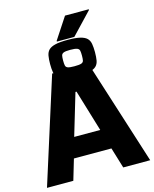

<svg xmlns="http://www.w3.org/2000/svg" viewBox="-145 -1116 973 1211"><g transform="rotate(-15 341.5 -510.0)"><path d="M8 0 226 -688H463L682 0H506L465 -135H220L180 0ZM257 -266H427L345 -538H338ZM374 -631Q324 -631 294.5 -637.5Q265 -644 251 -658Q237 -672 233 -694.5Q229 -717 229 -749Q229 -780 233 -803Q237 -826 251 -840Q265 -854 294.5 -861Q324 -868 375 -868Q425 -868 455 -861Q485 -854 499.5 -840Q514 -826 518 -803Q522 -780 522 -749Q522 -717 518 -694.5Q514 -672 499.5 -658Q485 -644 455 -637.5Q425 -631 374 -631ZM374 -696Q406 -696 419 -700.5Q432 -705 434.5 -716.5Q437 -728 437 -749Q437 -770 434.5 -781.5Q432 -793 419 -798Q406 -803 374 -803Q344 -803 331.5 -798Q319 -793 316.5 -781.5Q314 -770 314 -749Q314 -728 316.5 -716.5Q319 -705 331.5 -700.5Q344 -696 374 -696ZM307 -875V-880L399 -1020H554V-1015L421 -875Z"/></g></svg>

Font: Saira Thin
Style: Bold
Weight: 700
Version: Version 1.101